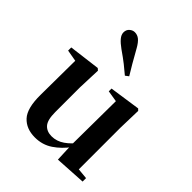

<svg xmlns="http://www.w3.org/2000/svg" viewBox="-237 -995 1152 1152"><g transform="rotate(45 339.0 -419.5)"><path d="M255.7 16.2Q182.1 16.2 140.2 -29.3Q98.3 -74.7 99.3 -187.9L102 -497.7L132 -475.4L28.4 -493.5V-520.2L228 -545.4L240.2 -534.8L234.7 -388.7V-177.8Q234.7 -111 257.7 -85.3Q280.7 -59.5 321.8 -59.5Q364.7 -59.5 402.5 -85.8Q440.3 -112.1 469.6 -153.8L503.2 -103H456Q418.4 -51 368.8 -17.4Q319.2 16.2 255.7 16.2ZM447.6 12.4 442.4 -109.4V-111.9L445.6 -481.6L373.7 -493.2V-516.6L570.9 -545.4L581.6 -534.8L577.6 -388.7V-35L645.6 -28.5V0.7ZM396.7 -643.7 375.7 -627.8Q350.3 -649.6 321.4 -672.6Q292.4 -695.5 248.4 -725.9Q218.1 -747.6 202 -766.9Q185.8 -786.2 185.8 -805.7Q185.8 -828.4 201 -841.6Q216.2 -854.8 233.8 -854.8Q255.7 -854.8 273.2 -840.9Q290.6 -826.9 308.5 -795.4Q336.9 -743.9 357.4 -709.2Q378 -674.4 396.7 -643.7Z"/></g></svg>

Font: Noto Serif SC
Style: Regular
Weight: 200
Designer: Ryoko NISHIZUKA 西塚涼子 (kana & ideographs); Frank Grießhammer (Latin, Greek & Cyrillic); Wenlong ZHANG 张文龙 (bopomofo); San
Foundry: Adobe
Version: Version 2.001;hotconv 1.1.0;makeotfexe 2.6.0